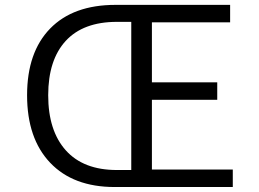

<svg xmlns="http://www.w3.org/2000/svg" viewBox="-20 -752 1040 772"><path d="M916 0H441.4Q274.4 0 181.6 -97.7Q88.9 -195.3 88.9 -369.1Q88.9 -542 181.6 -637.2Q274.4 -732.4 444.3 -732.4H905.3V-662.1H590.8V-420.9H853.5V-350.6H590.8V-70.3H916ZM450.2 -68.4H507.8V-664.1H450.2Q314.5 -664.1 244.1 -587.4Q173.8 -510.7 173.8 -369.1Q173.8 -226.6 244.6 -147.5Q315.4 -68.4 450.2 -68.4Z"/></svg>

Font: Gen Shin Gothic Monospace Normal
Style: Regular
Weight: 350
Designer: [Source Han Sans]
Ryoko NISHIZUKA  (kana & ideographs); Paul D. Hunt (Latin, Greek & Cyrillic); Wenlong ZHANG  (bopomofo
Version: Version 1.002.20150607